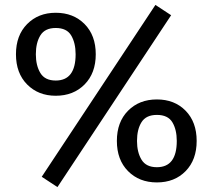

<svg xmlns="http://www.w3.org/2000/svg" viewBox="-20 -731 866 782"><path d="M677 -669 214 31 150 -11 613 -711ZM370 -510Q370 -433 324.5 -387Q279 -341 207 -341Q136 -341 90.5 -387Q45 -433 45 -510Q45 -587 90.5 -633Q136 -679 207 -679Q279 -679 324.5 -633Q370 -587 370 -510ZM126 -510Q126 -464 144.5 -433.5Q163 -403 207 -403Q288 -403 288 -510Q288 -556 270 -586.5Q252 -617 207 -617Q163 -617 144.5 -587Q126 -557 126 -510ZM781 -157Q781 -80 736 -34Q691 12 619 12Q547 12 501.5 -34Q456 -80 456 -157Q456 -234 501.5 -280Q547 -326 619 -326Q691 -326 736 -280Q781 -234 781 -157ZM538 -157Q538 -111 556.5 -80.5Q575 -50 619 -50Q700 -50 700 -157Q700 -203 682 -233Q664 -263 619 -263Q575 -263 556.5 -233.5Q538 -204 538 -157Z"/></svg>

Font: Fira Sans
Style: Regular
Weight: 400
Designer: bBox Type GmbH & Carrois Corporate GbR & Edenspiekermann AG
Foundry: bBox Type GmbH & Carrois Corporate GbR & Edenspiekermann AG
Version: Version 4.301